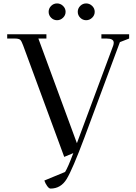

<svg xmlns="http://www.w3.org/2000/svg" viewBox="-20 -902 793 1121"><path d="M22 -677V-702H251V-677H204L429 -66L641 -636Q644 -645 644 -653Q644 -677 602 -677H572V-702H734V-677L680 -656L473 -99Q403 88 369 143.5Q335 199 275 199Q266 199 255 183.5Q244 168 239 152L360 102Q377 75 408 -8L355 14L115 -637Q106 -662 98 -669.5Q90 -677 66 -677ZM278.5 -798.5Q264 -813 264 -833Q264 -853 278.5 -867.5Q293 -882 313 -882Q333 -882 348 -867.5Q363 -853 363 -833Q363 -813 348 -798.5Q333 -784 313 -784Q293 -784 278.5 -798.5ZM448.5 -798.5Q434 -813 434 -833Q434 -853 448.5 -867.5Q463 -882 483 -882Q503 -882 518 -867.5Q533 -853 533 -833Q533 -813 518 -798.5Q503 -784 483 -784Q463 -784 448.5 -798.5Z"/></svg>

Font: Dihjauti
Style: Bold
Weight: 700
Designer: T. Christopher White
Version: Version 3.0.0